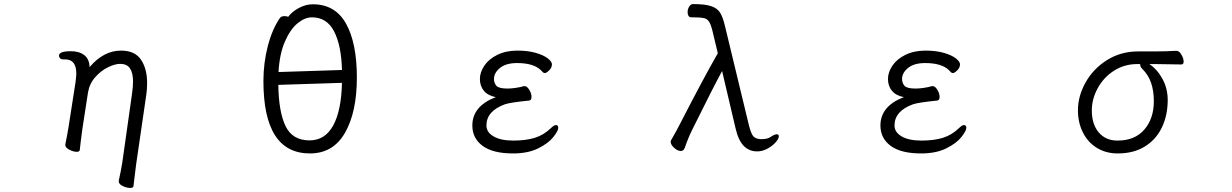

<svg xmlns="http://www.w3.org/2000/svg" viewBox="-20 -734 6040 941"><path d="M618 187Q600 187 581 177.5Q562 168 562 155V152Q573 102 579 65L627 -274Q632 -311 632 -334Q632 -377 617 -399Q602 -421 569 -421Q543 -421 508.5 -404Q474 -387 446 -355Q418 -323 411 -279L384 -104Q383 -97 376 -43L371 1Q370 10 356 10Q339 10 319.5 -0.5Q300 -11 300 -23V-26Q310 -74 316 -112L350 -330Q354 -362 354 -374Q354 -443 299 -443H289Q280 -443 274.5 -448.5Q269 -454 269 -461Q269 -483 327 -483Q369 -483 393.5 -463.5Q418 -444 419 -405Q488 -486 573 -486Q641 -486 671 -441.5Q701 -397 701 -327Q701 -295 697 -270L647 73L634 179Q633 187 618 187Z M1513 -713Q1623 -713 1676 -618Q1729 -523 1729 -354Q1729 -185 1671 -83.5Q1613 18 1499 18Q1271 18 1271 -337Q1271 -425 1292.5 -508Q1314 -591 1352 -646Q1358 -655 1375 -655Q1387 -655 1392 -651Q1410 -676 1444 -694.5Q1478 -713 1513 -713ZM1497 -46Q1573 -46 1613 -119Q1653 -192 1656 -328L1344 -318Q1346 -184 1380 -115Q1414 -46 1497 -46ZM1509 -649Q1474 -649 1438.5 -620Q1403 -591 1376.5 -530.5Q1350 -470 1345 -381L1656 -391Q1653 -511 1617.5 -580Q1582 -649 1509 -649Z M2585 -259Q2585 -242 2572 -241Q2482 -232 2455 -223Q2364 -190 2364 -119Q2364 -86 2399 -65.5Q2434 -45 2496 -45Q2557 -45 2601 -58.5Q2645 -72 2681 -107Q2695 -121 2705 -121Q2716 -121 2716 -107Q2716 -93 2692 -62.5Q2668 -32 2618 -7Q2568 18 2494 18Q2396 18 2345.5 -19Q2295 -56 2295 -119Q2295 -214 2410 -258Q2372 -265 2352 -288.5Q2332 -312 2332 -347Q2332 -380 2354 -412.5Q2376 -445 2418 -465.5Q2460 -486 2516 -486Q2567 -486 2605.5 -475Q2644 -464 2664.5 -448Q2685 -432 2685 -419Q2685 -400 2669 -387Q2658 -376 2650 -376Q2645 -376 2640.5 -380Q2636 -384 2632 -389Q2596 -425 2514 -425Q2460 -425 2430.5 -401Q2401 -377 2401 -347Q2401 -327 2413 -313.5Q2425 -300 2467 -300Q2486 -300 2509 -303.5Q2532 -307 2548 -312H2551Q2563 -312 2574 -294Q2585 -276 2585 -259Z M3757 -63Q3776 -76 3787 -76Q3797 -76 3797 -66Q3797 -54 3781 -36Q3765 -18 3740.5 -5Q3716 8 3691 8Q3652 8 3625.5 -18.5Q3599 -45 3585 -105L3519 -386Q3475 -305 3372 -97Q3359 -71 3348.5 -43.5Q3338 -16 3335 -7Q3329 6 3317 6Q3301 6 3284 -9.5Q3267 -25 3267 -39Q3267 -43 3269 -47Q3297 -95 3316 -133Q3427 -349 3498 -473L3471 -586Q3463 -617 3454 -629.5Q3445 -642 3429.5 -645.5Q3414 -649 3380 -649H3369Q3359 -649 3354.5 -656Q3350 -663 3350 -674Q3350 -689 3357.5 -701.5Q3365 -714 3377 -714Q3435 -714 3465 -704Q3495 -694 3508.5 -673Q3522 -652 3532 -611L3650 -122Q3660 -82 3670.5 -68Q3681 -54 3706 -52H3712Q3742 -52 3757 -63Z M4585 -259Q4585 -242 4572 -241Q4482 -232 4455 -223Q4364 -190 4364 -119Q4364 -86 4399 -65.5Q4434 -45 4496 -45Q4557 -45 4601 -58.5Q4645 -72 4681 -107Q4695 -121 4705 -121Q4716 -121 4716 -107Q4716 -93 4692 -62.5Q4668 -32 4618 -7Q4568 18 4494 18Q4396 18 4345.5 -19Q4295 -56 4295 -119Q4295 -214 4410 -258Q4372 -265 4352 -288.5Q4332 -312 4332 -347Q4332 -380 4354 -412.5Q4376 -445 4418 -465.5Q4460 -486 4516 -486Q4567 -486 4605.5 -475Q4644 -464 4664.5 -448Q4685 -432 4685 -419Q4685 -400 4669 -387Q4658 -376 4650 -376Q4645 -376 4640.5 -380Q4636 -384 4632 -389Q4596 -425 4514 -425Q4460 -425 4430.5 -401Q4401 -377 4401 -347Q4401 -327 4413 -313.5Q4425 -300 4467 -300Q4486 -300 4509 -303.5Q4532 -307 4548 -312H4551Q4563 -312 4574 -294Q4585 -276 4585 -259Z M5781 -432Q5781 -418 5770 -418Q5682 -420 5644 -420H5613Q5652 -394 5677.5 -347Q5703 -300 5703 -244Q5703 -169 5674.5 -109.5Q5646 -50 5591 -16Q5536 18 5458 18Q5400 18 5355.5 -9.5Q5311 -37 5287 -85.5Q5263 -134 5263 -193Q5263 -263 5300.5 -330Q5338 -397 5405.5 -439.5Q5473 -482 5558 -482H5640Q5694 -482 5745 -485H5746Q5759 -485 5770 -466.5Q5781 -448 5781 -432ZM5331 -193Q5331 -125 5365 -85Q5399 -45 5457 -45Q5542 -45 5588.5 -99Q5635 -153 5635 -238Q5635 -289 5621.5 -328Q5608 -367 5578 -397Q5568 -407 5568 -417V-420H5554Q5490 -420 5439 -387Q5388 -354 5359.5 -301Q5331 -248 5331 -193Z"/></svg>

Font: Iansui
Style: Regular
Weight: 400
Designer: But Ko / Fontworks Inc.
Foundry: zi-hi.com / Fontworks Inc.
Version: Version 1.002